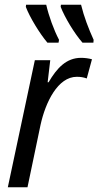

<svg xmlns="http://www.w3.org/2000/svg" viewBox="-20 -790 415 810"><path d="M180 -610H227L229 -622C207 -664 186 -722 175 -770H90L89 -761C105 -718 147 -649 180 -610ZM328 -610H374L375 -622C354 -668 334 -720 322 -770H237L236 -761C253 -717 293 -650 328 -610ZM13 0H96L151 -263C172 -359 224 -466 304 -466C320 -466 332 -464 346 -459L368 -540C353 -544 337 -546 322 -546C260 -546 220 -503 185 -443H181L192 -536H127Z"/></svg>

Font: Noto Sans Display SemiCondensed
Style: Italic
Weight: 400
Width: 4
Italic angle: -12°
Designer: Monotype Design Team
Foundry: Monotype Imaging Inc.
Version: Version 1.900